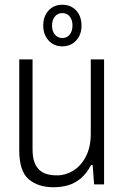

<svg xmlns="http://www.w3.org/2000/svg" viewBox="-20 -776 524 808"><path d="M205 12Q140 12 100.5 -22Q61 -56 61 -143V-526H117V-148Q117 -117 124 -96Q131 -75 144.5 -62Q158 -49 177 -43.5Q196 -38 220 -38Q256 -38 288.5 -58Q321 -78 341.5 -117.5Q362 -157 362 -214V-526H418V0H376L370 -81H363Q344 -45 319 -24.5Q294 -4 265.5 4Q237 12 205 12ZM242 -581Q207 -581 184.5 -605.5Q162 -630 162 -668Q162 -708 184.5 -732Q207 -756 242 -756Q278 -756 300.5 -732Q323 -708 323 -668Q323 -630 300.5 -605.5Q278 -581 242 -581ZM242 -616Q262 -616 273.5 -630.5Q285 -645 285 -669Q285 -692 273.5 -706.5Q262 -721 242 -721Q223 -721 211 -706.5Q199 -692 199 -668Q199 -645 211 -630.5Q223 -616 242 -616Z"/></svg>

Font: Archivo SemiCondensed ExtraLight
Style: Regular
Weight: 250
Width: 4
Designer: Hector Gatti
Foundry: Omnibus-Type
Version: Version 2.001